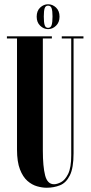

<svg xmlns="http://www.w3.org/2000/svg" viewBox="-20 -871 428 903"><path d="M199 12Q178.5 12 154.5 5.2Q130.5 -1.5 109 -20.2Q87.5 -39 73.8 -74.5Q60 -110 60 -167.5V-690H12.5V-700H224V-690H181.5V-163Q181.5 -88 192.2 -46.2Q203 -4.5 234 -4.5Q248 -4.5 267 -14.2Q286 -24 300.5 -53.2Q315 -82.5 315 -141V-690H270.5V-700H372.5V-690H326V-150.5Q326 -81 308.5 -46Q291 -11 262 0.5Q233 12 199 12ZM206 -734Q185.5 -734 169 -750Q152.5 -766 152.5 -792.5Q152.5 -820 169 -835.5Q185.5 -851 206 -851Q227 -851 243.5 -835.5Q260 -820 260 -792.5Q260 -766 243.5 -750Q227 -734 206 -734ZM206 -740Q218.5 -740 222.8 -753Q227 -766 227 -793.5Q227 -819.5 222.8 -832Q218.5 -844.5 206 -844.5Q194 -844.5 190 -832Q186 -819.5 186 -793.5Q186 -766 190 -753Q194 -740 206 -740Z"/></svg>

Font: Imbue 100pt
Style: Bold
Weight: 700
Designer: Tyler Finck
Foundry: Etcetera Type Company
Version: Version 1.102; ttfautohint (v1.8.3)